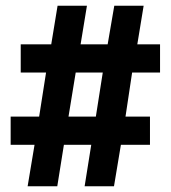

<svg xmlns="http://www.w3.org/2000/svg" viewBox="-20 -647 593 667"><path d="M536 -493V-395H439L416 -242H501V-144H400L376 0H274L297 -144H202L179 0H76L100 -144H17V-242H116L140 -395H52V-493H158L180 -627H282L260 -493H354L377 -627H479L457 -493ZM313 -242 337 -395H243L218 -242Z"/></svg>

Font: Blinker
Style: Bold
Weight: 700
Designer: Juergen Huber
Foundry: supertype
Version: Version 1.015;PS 1.15;hotconv 1.0.88;makeotf.lib2.5.647800; 